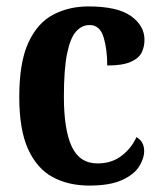

<svg xmlns="http://www.w3.org/2000/svg" viewBox="-20 -568 502 598"><path d="M258 10Q193 10 144 -16.5Q95 -43 67.5 -103.5Q40 -164 40 -266Q40 -374 68.5 -435.5Q97 -497 146 -522.5Q195 -548 255 -548Q346 -548 388 -518Q430 -488 430 -444Q430 -422 421 -404Q412 -386 386.5 -375Q361 -364 314 -364Q314 -415 302.5 -452.5Q291 -490 259 -490Q235 -490 217 -470Q199 -450 189 -401.5Q179 -353 179 -267Q179 -164 203.5 -111.5Q228 -59 284 -59Q328 -59 359 -83Q390 -107 405 -141Q429 -127 429 -98Q429 -74 413 -49Q397 -24 359.5 -7Q322 10 258 10Z"/></svg>

Font: Noto Serif Lao Condensed
Style: Bold
Weight: 700
Width: 3
Designer: Monotype Design Team
Foundry: Monotype Imaging Inc.
Version: Version 2.003; ttfautohint (v1.8.4.7-5d5b)